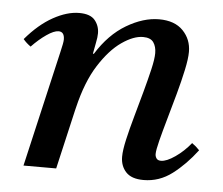

<svg xmlns="http://www.w3.org/2000/svg" viewBox="-42 -527 679 585"><g transform="rotate(5 297.5 -234.0)"><path d="M191 -182 149 0H49L131 -355Q138 -384 138 -393Q138 -417 120 -417Q106 -417 83.5 -401.5Q61 -386 39 -363Q32 -368 26.5 -373Q21 -378 16 -384Q56 -431 98.5 -454.5Q141 -478 178 -478Q212 -478 226 -461Q240 -444 240 -421Q240 -409 236.5 -392.5Q233 -376 230 -358H233Q271 -419 322.5 -449.5Q374 -480 422 -480Q470 -480 495.5 -453.5Q521 -427 521 -389Q521 -368 513.5 -333Q506 -298 495 -258Q484 -218 473 -179.5Q462 -141 454.5 -111.5Q447 -82 447 -70Q447 -63 451 -57Q455 -51 465 -51Q482 -51 508 -69Q534 -87 555 -113Q568 -104 578 -93Q544 -48 504.5 -18Q465 12 417 12Q380 12 363 -6.5Q346 -25 346 -53Q346 -73 353.5 -106Q361 -139 372 -178Q383 -217 393.5 -255.5Q404 -294 411.5 -326Q419 -358 419 -376Q419 -396 410 -409Q401 -422 378 -422Q349 -422 313 -397Q277 -372 244.5 -321Q212 -270 193 -190Z"/></g></svg>

Font: Tiro Bangla
Style: Italic
Weight: 400
Italic angle: -11°
Designer: Bangla: John Hudson & Fiona Ross, assisted by Neelakash Kshetrimayum. Latin: John Hudson with Paul Hanslow, assisted by 
Foundry: Tiro Typeworks Ltd.
Version: Version 1.60